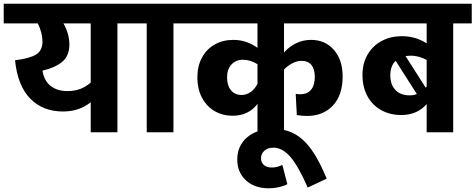

<svg xmlns="http://www.w3.org/2000/svg" viewBox="-40 -713 2563 1035"><path d="M693 -587H593V0H449V-162Q388 -112 299 -112Q191 -112 123 -181.5Q55 -251 41 -388Q120 -398 154.5 -419Q189 -440 189 -490Q189 -534 164 -587H-20V-693H693ZM449 -587H302Q334 -530 334 -473Q334 -414 298 -382Q262 -350 189 -332Q198 -277 233.5 -249.5Q269 -222 322 -222Q362 -222 392.5 -233.5Q423 -245 449 -268Z M995 -587H895V0H751V-587H653V-693H995Z M1491 -430Q1518 -461 1555.5 -479.5Q1593 -498 1637 -498Q1713 -498 1760 -444Q1807 -390 1807 -301Q1807 -200 1754.5 -144Q1702 -88 1615 -88Q1585 -88 1560 -93L1554 -207Q1568 -205 1578 -205Q1617 -205 1637 -229.5Q1657 -254 1657 -299Q1657 -340 1639 -362.5Q1621 -385 1587 -385Q1561 -385 1536 -372Q1511 -359 1491 -338V0H1348V-153Q1325 -122 1291 -105.5Q1257 -89 1214 -89Q1161 -89 1118 -113.5Q1075 -138 1049.5 -185Q1024 -232 1024 -297Q1024 -357 1049 -403Q1074 -449 1118 -473.5Q1162 -498 1218 -498Q1256 -498 1289.5 -486Q1323 -474 1348 -455V-587H955V-693H1888V-587H1491ZM1348 -261V-367Q1309 -391 1270 -391Q1232 -391 1208 -365.5Q1184 -340 1184 -297Q1184 -252 1205 -226.5Q1226 -201 1262 -201Q1288 -201 1310.5 -216.5Q1333 -232 1348 -261Z M1619 298Q1566 178 1523.5 130.5Q1481 83 1434 83Q1403 83 1385 99.5Q1367 116 1367 140Q1367 163 1382.5 176.5Q1398 190 1425 190Q1454 190 1482 176L1509 280Q1490 290 1463.5 296Q1437 302 1409 302Q1332 302 1285.5 259Q1239 216 1239 147Q1239 73 1292 27.5Q1345 -18 1434 -18Q1501 -18 1551 10.5Q1601 39 1641.5 97Q1682 155 1721 250Z M2503 -587H2403V0H2260V-152Q2209 -93 2123 -93Q2063 -93 2015.5 -119Q1968 -145 1941 -194Q1914 -243 1914 -309Q1914 -373 1942.5 -420.5Q1971 -468 2019 -493Q2067 -518 2126 -518Q2201 -518 2260 -479V-587H1848V-693H2503ZM2175 -413Q2164 -413 2146 -411L2255 -240L2260 -247V-390Q2216 -413 2175 -413ZM2168 -199Q2190 -199 2207 -206L2093 -385Q2064 -358 2064 -307Q2064 -257 2091.5 -228Q2119 -199 2168 -199Z"/></svg>

Font: FiraGOUPP
Style: Bold
Weight: 700
Designer: bBox Type
Foundry: bBox Type GmbH
Version: Version 1.001